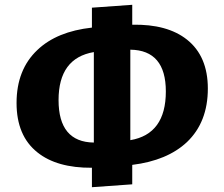

<svg xmlns="http://www.w3.org/2000/svg" viewBox="-20 -774 934 800"><path d="M759 -182Q677 -105 531 -87V-6L363 6V-75Q217 -74 136 -139Q49 -208 49 -345Q49 -484 136 -566Q217 -643 363 -659V-742L531 -754V-671Q677 -674 759 -609Q846 -540 846 -405Q846 -265 759 -182ZM523 -190Q671 -215 671 -393Q671 -565 523 -567ZM371 -180V-557Q224 -532 224 -357Q224 -182 371 -180Z"/></svg>

Font: Xiangcui Wave Sans Xiangcui Wave Sans
Style: Regular
Weight: 800
Width: 3
Version: Version 0.920;March 28, 2024;FontCreator 14.0.0.2814 64-bit